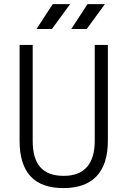

<svg xmlns="http://www.w3.org/2000/svg" viewBox="-20 -914 626 943"><path d="M291 9.8C434.1 9.8 509.8 -67.4 509.8 -222.7V-693.4H445.3V-222.7C445.3 -108.4 393.6 -50.3 293 -50.3C187.5 -50.3 140.6 -108.4 140.6 -222.7V-693.4H76.2V-222.7C76.2 -67.4 147.9 9.8 291 9.8ZM159.2 -771.5H234.9L324.2 -893.6H238.8ZM330.1 -771.5H405.8L495.1 -893.6H409.7Z"/></svg>

Font: Cascadia Mono NF Light
Style: Regular
Weight: 300
Monospace: yes
Designer: Aaron Bell
Foundry: Saja Typeworks
Version: Version 2404.023